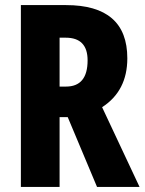

<svg xmlns="http://www.w3.org/2000/svg" viewBox="-20 -734 568 754"><path d="M239 -714Q480 -714 480 -505Q480 -377 381 -313L528 0H361L246 -274H214V0H62V-714ZM238 -586H214V-394H239Q324 -394 324 -497Q324 -586 238 -586Z"/></svg>

Font: Noto Sans Ethiopic ExtraCondensed ExtraBold
Style: Regular
Weight: 800
Width: 2
Designer: Monotype Design Team
Foundry: Monotype Imaging Inc.
Version: Version 2.102; ttfautohint (v1.8.4.7-5d5b)